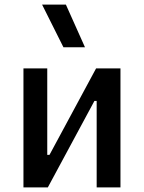

<svg xmlns="http://www.w3.org/2000/svg" viewBox="-20 -815 626 835"><path d="M82 0V-517.6H185.5V-141.6H195.3L397.9 -517.6H503.9V0H400.4V-376H390.6L188 0ZM255.9 -609.4 163.1 -794.9H266.6L349.6 -609.4Z"/></svg>

Font: CaskaydiaCove NFP
Style: Regular
Weight: 400
Designer: Aaron Bell
Foundry: Saja Typeworks
Version: Version 2111.001; VTT 6.35;Nerd Fonts 3.1.1